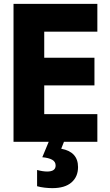

<svg xmlns="http://www.w3.org/2000/svg" viewBox="-20 -734 570 994"><path d="M50 0V-714H484V-570H209V-435H469V-292H209V-143H484V0ZM251 240Q232 240 210.5 237.5Q189 235 172 230V146Q202 154 224 154Q268 154 268 123Q268 103 250 93Q232 83 199 80L233 -2H312L297 36Q384 52 384 131Q384 181 350 210.5Q316 240 251 240Z"/></svg>

Font: Noto Sans Mono Condensed Black
Style: Regular
Weight: 900
Width: 3
Designer: Monotype Design Team
Foundry: Monotype Imaging Inc.
Version: Version 2.014